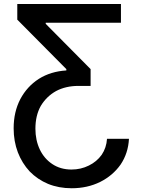

<svg xmlns="http://www.w3.org/2000/svg" viewBox="-20 -748 724 982"><path d="M639.6 -38.1Q635.7 36.1 596.7 93.8Q556.6 150.4 492.2 182.6Q426.8 214.8 346.7 214.8Q280.3 214.8 225.6 192.4Q171.9 169.9 131.8 128.9Q92.8 86.9 71.3 31.2Q49.8 -25.4 49.8 -91.8Q49.8 -175.8 84 -241.2Q118.2 -305.7 178.7 -344.7Q239.3 -382.8 319.3 -387.7Q319.3 -389.6 319.3 -394.5Q255.9 -458 68.4 -647.5Q68.4 -668 68.4 -727.5Q201.2 -727.5 598.6 -727.5Q598.6 -703.1 598.6 -631.8Q502 -631.8 213.9 -631.8Q213.9 -629.9 213.9 -626Q271.5 -568.4 443.4 -394.5Q443.4 -373 443.4 -308.6Q427.7 -308.6 380.9 -308.6Q316.4 -308.6 266.6 -282.2Q217.8 -254.9 188.5 -206.1Q161.1 -157.2 161.1 -89.8Q161.1 -31.2 183.6 16.6Q206.1 63.5 247.1 90.8Q289.1 119.1 345.7 119.1Q393.6 119.1 434.6 98.6Q474.6 79.1 500 43.9Q524.4 7.8 527.3 -38.1Q564.5 -38.1 639.6 -38.1Z"/></svg>

Font: DeepSea
Style: Medium
Weight: 500
Designer: Stem
Version: Version 3.019;git-0a5106e0b